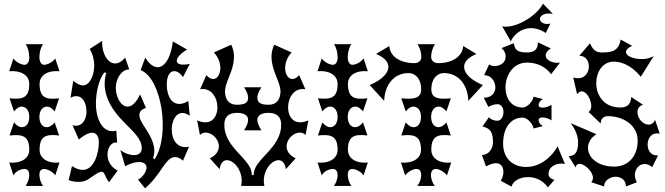

<svg xmlns="http://www.w3.org/2000/svg" viewBox="-20 -985 3614 1043"><path d="M214 25C203 11 194 -14 194 -35C194 -53 201 -67 219 -67C242 -67 272 -47 280 -32L303 -102C241 -96 195 -123 195 -171C195 -248 232 -257 301 -249L277 -320C261 -301 247 -294 235 -294C210 -294 194 -316 194 -350C194 -384 211 -406 236 -406C247 -406 261 -399 277 -380L301 -451C232 -443 195 -452 195 -529C195 -577 241 -604 303 -598L280 -668C272 -653 242 -633 219 -633C204 -633 194 -650 194 -675C194 -701 202 -729 214 -745H119C131 -730 139 -701 139 -673C139 -649 129 -633 114 -633C91 -633 61 -653 53 -668L30 -598C92 -604 139 -577 139 -529C139 -455 105 -443 32 -451L56 -380C72 -399 86 -406 97 -406C122 -406 139 -384 139 -350C139 -316 123 -294 98 -294C86 -294 72 -301 56 -320L32 -249C105 -257 139 -245 139 -171C139 -123 92 -96 30 -102L53 -32C64 -53 89 -67 114 -67C132 -67 139 -52 139 -34C139 -15 131 9 119 25Z M768 38C859 -40 878 -132 932 -132C944 -132 958 -126 974 -112L1007 -188C942 -174 913 -228 913 -281C913 -341 950 -400 1011 -356L1003 -436C924 -390 886 -453 886 -527C886 -607 937 -620 974 -566L1011 -638C921 -619 918 -668 996 -716L919 -760C902 -620 829 -574 769 -672L744 -604C859 -560 906 -250 820 -120L811 -126C839 -196 780 -271 756 -310C732 -349 724 -383 773 -399L741 -472C719 -425 695 -406 673 -406C637 -406 609 -457 609 -509C609 -549 634 -607 682 -608L660 -672C597 -596 531 -668 535 -763L467 -719C485 -690 492 -658 492 -629C492 -578 468 -521 431 -521C416 -521 398 -529 378 -546L363 -454C420 -484 450 -431 450 -379C450 -334 423 -290 374 -305L408 -227C484 -291 517 -262 517 -212C517 -159 494 -62 429 -62C413 -62 393 -68 371 -83L353 -7C374 3 406 6 434 0C466 -7 506 -52 533 -52C549 -52 550 -24 572 5L619 -58C579 -79 564 -114 564 -145C564 -184 587 -217 616 -210L612 -275C539 -256 501 -336 501 -423C501 -479 516 -554 547 -592L557 -588C526 -483 585 -391 648 -327C703 -270 750 -232 750 -180C750 -125 673 -138 634 -170L660 -82C734 -121 776 -104 776 -75C776 -58 761 -26 730 -9Z M1545 -402C1545 -454 1578 -511 1639 -500L1605 -577C1566 -532 1529 -565 1529 -616C1529 -642 1539 -673 1564 -700L1470 -742C1453 -707 1452 -674 1459 -638C1470 -580 1502 -536 1504 -488C1502 -440 1480 -416 1439 -416C1400 -416 1378 -425 1378 -454C1378 -471 1386 -488 1400 -511H1306C1320 -488 1328 -471 1328 -454C1328 -425 1306 -416 1267 -416C1226 -416 1204 -440 1202 -488C1204 -536 1236 -580 1247 -638C1254 -674 1253 -707 1236 -742L1142 -700C1167 -673 1177 -642 1177 -616C1177 -565 1140 -532 1101 -577L1067 -500C1128 -511 1161 -454 1161 -402C1161 -348 1126 -298 1051 -331L1066 -252C1104 -288 1169 -241 1169 -190C1169 -167 1156 -142 1120 -125L1173 -66C1189 -174 1314 -85 1290 25H1416C1392 -85 1517 -174 1533 -66L1586 -125C1550 -142 1537 -167 1537 -190C1537 -241 1602 -288 1640 -252L1655 -331C1580 -298 1545 -348 1545 -402ZM1459 -186C1418 -133 1358 -92 1358 -34H1348C1348 -92 1288 -133 1247 -186C1216 -224 1197 -269 1199 -306C1197 -344 1217 -372 1267 -372C1306 -372 1328 -358 1328 -334C1328 -318 1320 -300 1306 -277H1400C1386 -300 1378 -318 1378 -334C1378 -358 1400 -372 1439 -372C1489 -372 1509 -344 1507 -306C1509 -269 1490 -224 1459 -186Z M1889 25C1878 11 1869 -14 1869 -35C1869 -53 1876 -67 1894 -67C1917 -67 1947 -47 1955 -32L1978 -102C1916 -96 1870 -123 1870 -171C1870 -248 1907 -257 1976 -249L1952 -320C1936 -301 1922 -294 1910 -294C1885 -294 1869 -316 1869 -350C1869 -384 1886 -406 1911 -406C1922 -406 1936 -399 1952 -380L1976 -451C1907 -443 1870 -452 1870 -529C1870 -577 1916 -604 1978 -598L1955 -668C1947 -653 1917 -633 1894 -633C1879 -633 1869 -650 1869 -675C1869 -701 1877 -729 1889 -745H1794C1806 -730 1814 -701 1814 -673C1814 -649 1804 -633 1789 -633C1766 -633 1736 -653 1728 -668L1705 -598C1767 -604 1814 -577 1814 -529C1814 -455 1780 -443 1707 -451L1731 -380C1747 -399 1761 -406 1772 -406C1797 -406 1814 -384 1814 -350C1814 -316 1798 -294 1773 -294C1761 -294 1747 -301 1731 -320L1707 -249C1780 -257 1814 -245 1814 -171C1814 -123 1767 -96 1705 -102L1728 -32C1739 -53 1764 -67 1789 -67C1807 -67 1814 -52 1814 -34C1814 -15 1806 9 1794 25Z M2342 25C2329 9 2321 -15 2321 -33C2321 -97 2394 -56 2408 -32L2431 -102C2369 -96 2323 -123 2323 -171C2323 -248 2360 -257 2429 -249L2405 -320C2389 -301 2375 -294 2363 -294C2338 -294 2322 -316 2322 -350C2322 -384 2339 -406 2364 -406C2375 -406 2389 -399 2405 -380L2429 -451C2353 -443 2323 -456 2323 -500C2323 -553 2351 -588 2392 -588C2468 -588 2521 -528 2524 -437L2603 -523C2495 -567 2457 -646 2568 -692L2496 -735C2493 -679 2438 -642 2360 -642C2337 -642 2322 -656 2322 -677C2322 -698 2330 -726 2343 -745H2248C2261 -726 2269 -698 2269 -677C2269 -656 2254 -642 2231 -642C2153 -642 2098 -679 2095 -735L2023 -692C2134 -646 2096 -567 1988 -523L2067 -437C2070 -528 2123 -588 2199 -588C2240 -588 2268 -553 2268 -500C2268 -456 2238 -443 2160 -451L2184 -380C2200 -399 2214 -406 2225 -406C2250 -406 2267 -384 2267 -350C2267 -316 2251 -294 2226 -294C2214 -294 2200 -301 2184 -320L2160 -249C2233 -257 2267 -245 2267 -171C2267 -123 2220 -96 2158 -102L2181 -32C2195 -56 2268 -97 2268 -33C2268 -15 2260 9 2247 25Z M2970 -857C2936 -848 2913 -866 2913 -882C2913 -897 2933 -918 2983 -910L2930 -965C2890 -891 2773 -828 2708 -842L2755 -760C2773 -806 2849 -868 2945 -806ZM3009 -190C2968 -118 2903 -78 2838 -78C2763 -78 2713 -128 2713 -204C2713 -292 2755 -346 2819 -346C2848 -346 2878 -306 2878 -287L2929 -300C2913 -309 2906 -322 2906 -332C2906 -343 2915 -347 2928 -347C2943 -347 2964 -340 2976 -331V-416C2964 -407 2943 -400 2928 -400C2915 -400 2906 -404 2906 -415C2906 -425 2913 -438 2929 -447L2878 -460C2878 -441 2848 -401 2819 -401C2756 -401 2726 -453 2726 -510C2726 -575 2766 -645 2843 -645C2900 -645 2946 -620 2974 -582L3022 -645C2965 -636 2909 -681 2972 -722L2902 -755C2902 -722 2888 -700 2843 -700C2779 -700 2779 -722 2770 -750L2705 -724C2721 -709 2727 -693 2727 -678C2727 -643 2696 -626 2665 -626C2656 -626 2646 -629 2637 -635L2610 -577C2647 -577 2671 -543 2671 -510C2671 -481 2651 -454 2608 -454L2633 -404C2647 -413 2666 -419 2682 -419C2704 -419 2715 -398 2715 -376C2715 -353 2703 -329 2682 -329C2663 -329 2645 -337 2636 -348L2601 -298C2643 -288 2658 -268 2658 -212C2658 -178 2635 -143 2598 -143L2620 -81C2659 -102 2687 -104 2703 -87C2719 -70 2719 -33 2700 -3L2759 29C2765 -2 2805 -23 2849 -23C2887 -23 2929 -7 2956 33L2992 -8C2970 -14 2948 -29 2966 -65C2979 -89 3019 -102 3049 -94Z M3262 28C3261 -8 3300 -25 3324 -25C3352 -25 3381 -8 3380 28L3440 5C3404 -55 3462 -128 3523 -77L3555 -141C3517 -137 3498 -168 3498 -200C3498 -234 3519 -268 3564 -259L3538 -335C3532 -316 3518 -308 3503 -308C3476 -308 3443 -337 3443 -377C3443 -394 3451 -409 3473 -416L3409 -458C3407 -430 3398 -401 3350 -401C3259 -401 3219 -469 3219 -534C3219 -592 3252 -649 3312 -650C3374 -651 3426 -611 3461 -568L3531 -680C3510 -669 3489 -664 3470 -664C3390 -664 3346 -705 3414 -736L3352 -770C3340 -709 3307 -700 3250 -700C3217 -700 3200 -715 3185 -750L3127 -682C3162 -682 3179 -654 3179 -624C3179 -587 3151 -547 3094 -564L3115 -473C3148 -519 3192 -454 3192 -409C3192 -395 3187 -383 3177 -377L3243 -314C3244 -342 3260 -354 3283 -354C3364 -354 3444 -306 3444 -221C3444 -136 3393 -80 3316 -80C3226 -80 3174 -130 3174 -182C3174 -209 3188 -236 3220 -256L3080 -316C3106 -281 3124 -242 3120 -196C3116 -155 3102 -138 3069 -137L3107 -75C3109 -89 3117 -95 3128 -95C3155 -95 3201 -54 3201 -19C3201 -10 3198 -2 3192 5Z"/></svg>

Font: Malebolge Adversarial
Style: Regular
Weight: 400
Designer: Ariel Martín Pérez
Foundry: Tunera Type Foundry
Version: Version 0.007;hotconv 1.0.109;makeotfexe 2.5.65596